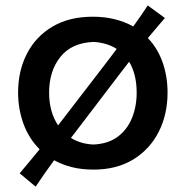

<svg xmlns="http://www.w3.org/2000/svg" viewBox="-20 -614 686 710"><path d="M111.8 76.2 52.7 26.9Q72.3 3.9 90.6 -18.3Q108.9 -40.5 126.5 -62Q86.4 -102.1 66.7 -156.7Q46.9 -211.4 46.9 -271.5Q46.9 -352.1 79.6 -415.5Q112.3 -479 174.1 -515.6Q235.8 -552.2 323.2 -552.2Q367.7 -552.2 405 -542.7Q442.4 -533.2 472.7 -516.1Q486.3 -535.2 499.8 -554.4Q513.2 -573.7 526.4 -593.8L589.8 -547.4Q573.2 -528.8 557.9 -510.3Q542.5 -491.7 526.9 -473.1Q563 -435.5 581.3 -383.5Q599.6 -331.5 599.6 -271.5Q599.6 -190.9 566.9 -126.5Q534.2 -62 472.9 -24.4Q411.6 13.2 325.7 13.2Q282.7 13.2 246.3 4.2Q210 -4.9 180.2 -21.5Q162.6 2.4 145.8 26.4Q128.9 50.3 111.8 76.2ZM161.6 -271.5Q161.6 -200.7 194.8 -150.4Q204.1 -162.1 214.8 -176.3L372.1 -380.9Q382.3 -394.5 392.3 -407.5Q402.3 -420.4 411.6 -433.1Q375.5 -456.1 325.7 -459Q244.6 -455.6 203.1 -403.3Q161.6 -351.1 161.6 -271.5ZM325.7 -79.6Q379.9 -82 415.3 -108.4Q450.7 -134.8 468 -177.5Q485.4 -220.2 485.4 -271.5Q485.4 -339.4 457.5 -385.7Q449.2 -375 440.7 -363.8Q432.1 -352.5 423.3 -341.3L265.6 -134.3Q259.8 -126.5 253.9 -118.9Q248 -111.3 242.2 -104Q278.3 -81.5 325.7 -79.6Z"/></svg>

Font: Pinar-DS3-FD SemiBold
Style: Regular
Weight: 600
Designer: Amin Abedi
Version: Version 3.000